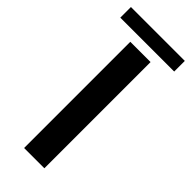

<svg xmlns="http://www.w3.org/2000/svg" viewBox="-276 -733 767 767"><g transform="rotate(45 107.0 -350.0)"><path d="M51.5 0V-600H166V0ZM-45 -700H259.5V-640H-45Z"/></g></svg>

Font: Big Shoulders Stencil Text
Style: Bold
Weight: 700
Designer: Patric King
Foundry: XO Type Co
Version: Version 1.000